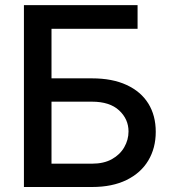

<svg xmlns="http://www.w3.org/2000/svg" viewBox="-20 -748 686 768"><path d="M75.7 0V-727.5H530.3V-632.8H186V-434.6H348.1Q429.2 -434.6 486.3 -408.2Q543.5 -381.8 573.2 -334Q603 -286.1 603 -220.7Q603 -155.8 573.2 -106Q543.5 -56.2 486.3 -28.1Q429.2 0 348.1 0ZM186 -93.3H348.1Q395 -93.3 427.5 -111.3Q460 -129.4 477.1 -159.2Q494.1 -189 494.1 -222.2Q494.1 -271.5 456.5 -306.4Q418.9 -341.3 348.1 -341.3H186Z"/></svg>

Font: Inter 20pt Medium
Style: Regular
Weight: 500
Version: Version 4.001;git-66647c0bb